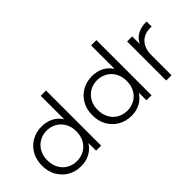

<svg xmlns="http://www.w3.org/2000/svg" viewBox="-35 -1282 1827 1827"><g transform="rotate(-45 878.5 -368.5)"><path d="M308 5Q233 5 174 -29Q115 -63 80.5 -123Q46 -183 46 -263Q46 -343 80.5 -403Q115 -463 174 -496.5Q233 -530 308 -530Q371 -530 423.5 -503.5Q476 -477 508 -426V-742H579V0H511V-103Q479 -51 426 -23Q373 5 308 5ZM314 -58Q369 -58 413.5 -83.5Q458 -109 483.5 -155.5Q509 -202 509 -263Q509 -324 483.5 -370Q458 -416 413.5 -442Q369 -468 314 -468Q258 -468 213.5 -442Q169 -416 143.5 -370Q118 -324 118 -263Q118 -202 143.5 -155.5Q169 -109 213.5 -83.5Q258 -58 314 -58Z M986 5Q911 5 852 -29Q793 -63 758.5 -123Q724 -183 724 -263Q724 -343 758.5 -403Q793 -463 852 -496.5Q911 -530 986 -530Q1049 -530 1101.5 -503.5Q1154 -477 1186 -426V-742H1257V0H1189V-103Q1157 -51 1104 -23Q1051 5 986 5ZM992 -58Q1047 -58 1091.5 -83.5Q1136 -109 1161.5 -155.5Q1187 -202 1187 -263Q1187 -324 1161.5 -370Q1136 -416 1091.5 -442Q1047 -468 992 -468Q936 -468 891.5 -442Q847 -416 821.5 -370Q796 -324 796 -263Q796 -202 821.5 -155.5Q847 -109 891.5 -83.5Q936 -58 992 -58Z M1455 0V-526H1523V-424Q1574 -530 1720 -530V-461Q1715 -461 1711 -461.5Q1707 -462 1703 -462Q1620 -462 1573 -411.5Q1526 -361 1526 -268V0Z"/></g></svg>

Font: Montserrat
Style: Regular
Weight: 400
Designer: Julieta Ulanovsky
Foundry: Julieta Ulanovsky
Version: Version 9.000; ttfautohint (v1.8.4.7-5d5b)